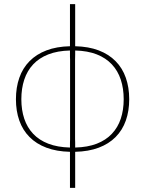

<svg xmlns="http://www.w3.org/2000/svg" viewBox="-20 -723 697 922"><path d="M341 -14.5Q401 -16 444.8 -33Q488.5 -50 517.2 -80.5Q546 -111 560 -153Q574 -195 574 -246.5Q574 -298 560 -340.5Q546 -383 517.2 -413.8Q488.5 -444.5 444.8 -461.8Q401 -479 341 -480.5V-460L340.5 -436.5V-56L341 -38ZM316 -480.5Q256 -479 212 -461.8Q168 -444.5 139.2 -413.8Q110.5 -383 96.5 -340.5Q82.5 -298 82.5 -246.5Q82.5 -195 96.5 -153Q110.5 -111 139.2 -80.5Q168 -50 212 -33Q256 -16 316 -14.5V-38L316.5 -54.5V-436.5L316 -450.5ZM341 -501Q405.5 -499.5 454 -481Q502.5 -462.5 535.2 -429.2Q568 -396 584.2 -349.5Q600.5 -303 600.5 -246.5Q600.5 -190 584.2 -144Q568 -98 535.2 -65Q502.5 -32 454 -13.8Q405.5 4.5 341 6V179H316V6Q251.5 4.5 203 -13.8Q154.5 -32 121.8 -65Q89 -98 72.8 -144Q56.5 -190 56.5 -246.5Q56.5 -303 72.8 -349.5Q89 -396 121.8 -429.2Q154.5 -462.5 203 -481Q251.5 -499.5 316 -501V-703H341Z"/></svg>

Font: Lato ExtraLight
Style: Regular
Weight: 275
Designer: Lukasz Dziedzic with Adam Twardoch and Botio Nikoltchev
Foundry: tyPoland Lukasz Dziedzic
Version: Version 2.015; 2015-08-06; http://www.latofonts.com/